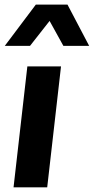

<svg xmlns="http://www.w3.org/2000/svg" viewBox="-39 -802 401 822"><path d="M78.1 -517.6H222.2L163.1 0H19ZM-18.6 -605.5 114.3 -782.2H250L342.8 -605.5H232.4L173.3 -712.4L89.4 -605.5Z"/></svg>

Font: Proza Libre
Style: SemiBold Italic
Weight: 600
Designer: Jasper de Waard
Foundry: Jasper de Waard
Version: Version 1.000; ttfautohint (v1.4.1.8-43bc)